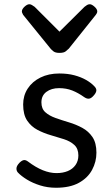

<svg xmlns="http://www.w3.org/2000/svg" viewBox="-20 -865 526 904"><path d="M244 19Q204 19 169 8Q134 -3 107 -19.5Q80 -36 64 -53Q57 -61 57.5 -72.5Q58 -84 71 -98Q82 -109 91 -111Q100 -113 111 -105Q148 -77 181.5 -63.5Q215 -50 246 -50Q276 -50 299 -59.5Q322 -69 335.5 -88Q349 -107 349 -133Q349 -165 330 -182.5Q311 -200 281.5 -209.5Q252 -219 219 -228.5Q186 -238 156.5 -253.5Q127 -269 108 -297Q89 -325 89 -373Q89 -415 110.5 -448Q132 -481 170.5 -500Q209 -519 259 -519Q299 -519 330.5 -510.5Q362 -502 385.5 -488.5Q409 -475 424 -459Q435 -448 433.5 -437.5Q432 -427 421 -415Q410 -402 399.5 -400.5Q389 -399 376 -408Q348 -428 320 -439Q292 -450 258 -450Q222 -450 198.5 -432.5Q175 -415 175 -383Q175 -353 193.5 -336.5Q212 -320 241.5 -309.5Q271 -299 304.5 -289Q338 -279 367.5 -263Q397 -247 415.5 -219.5Q434 -192 434 -146Q434 -103 413.5 -65Q393 -27 351 -4Q309 19 244 19ZM403 -845Q412 -845 425 -833.5Q438 -822 438 -811Q438 -809 437 -805.5Q436 -802 431 -795L304 -636Q298 -630 289 -623Q280 -616 260 -616Q241 -616 232 -623Q223 -630 218 -636L89 -795Q85 -802 84 -805.5Q83 -809 83 -811Q83 -822 95.5 -833.5Q108 -845 118 -845Q124 -845 130 -841.5Q136 -838 143 -833L260 -716L378 -833Q384 -838 390 -841.5Q396 -845 403 -845Z"/></svg>

Font: Playwrite VN
Style: Regular
Weight: 400
Designer: Veronika Burian, José Scaglione
Foundry: TypeTogether
Version: Version 1.002